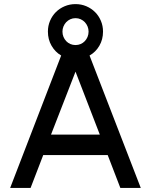

<svg xmlns="http://www.w3.org/2000/svg" viewBox="-20 -921 740 941"><path d="M214.8 -766.1Q214.8 -794.4 225.3 -819.1Q235.8 -843.8 253.9 -861.8Q272 -879.9 296.9 -890.4Q321.8 -900.9 350.1 -900.9Q378.4 -900.9 403.1 -890.4Q427.7 -879.9 445.8 -861.8Q463.9 -843.8 474.4 -819.1Q484.9 -794.4 484.9 -766.1Q484.9 -727.5 467 -696.8Q449.2 -666 418.9 -648.9L669.9 0H569.8L507.8 -161.1H191.9L129.9 0H29.8L279.8 -648.9Q250.5 -666 232.7 -696.8Q214.8 -727.5 214.8 -766.1ZM230 -261.2H469.2L350.1 -569.8ZM286.1 -766.1Q286.1 -752.4 291 -740.5Q295.9 -728.5 304.4 -719.5Q313 -710.4 324.7 -705.3Q336.4 -700.2 350.1 -700.2Q363.8 -700.2 375.5 -705.3Q387.2 -710.4 395.8 -719.5Q404.3 -728.5 409.2 -740.5Q414.1 -752.4 414.1 -766.1Q414.1 -779.3 409.2 -791.3Q404.3 -803.2 395.8 -812.3Q387.2 -821.3 375.5 -826.7Q363.8 -832 350.1 -832Q336.4 -832 324.7 -826.7Q313 -821.3 304.4 -812.3Q295.9 -803.2 291 -791.3Q286.1 -779.3 286.1 -766.1Z"/></svg>

Font: Aldrich
Style: Regular
Weight: 400
Designer: Matthew Desmond
Foundry: Matthew Desmond
Version: Version 1.001 2011